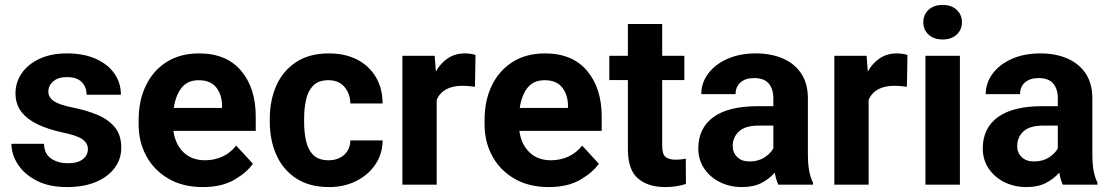

<svg xmlns="http://www.w3.org/2000/svg" viewBox="-20 -757 4551 787"><path d="M340.3 -146Q340.3 -168.9 319.1 -185.3Q297.9 -201.7 231 -215.3Q177.2 -227.1 134.8 -247.1Q92.3 -267.1 67.9 -298.3Q43.5 -329.6 43.5 -375Q43.5 -418.9 68.6 -456.1Q93.8 -493.2 141.1 -515.6Q188.5 -538.1 254.4 -538.1Q322.8 -538.1 372.3 -516.1Q421.9 -494.1 448.7 -455.8Q475.6 -417.5 475.6 -368.7H335Q335 -399.4 315.4 -420.2Q295.9 -440.9 253.9 -440.9Q218.3 -440.9 198.2 -423.6Q178.2 -406.2 178.2 -381.8Q178.2 -357.9 200.2 -342.8Q222.2 -327.6 277.3 -316.4Q334.5 -305.2 379.6 -286.1Q424.8 -267.1 450.9 -235.1Q477.1 -203.1 477.1 -151.4Q477.1 -105 449.7 -68.4Q422.4 -31.7 372.6 -11Q322.8 9.8 254.9 9.8Q180.7 9.8 129.9 -16.6Q79.1 -43 53 -83.7Q26.9 -124.5 26.9 -167.5H160.2Q162.1 -124.5 190.7 -106.2Q219.2 -87.9 257.8 -87.9Q298.3 -87.9 319.3 -104.2Q340.3 -120.6 340.3 -146Z M811.5 9.8Q729.5 9.8 670.4 -24.7Q611.3 -59.1 579.8 -117.2Q548.3 -175.3 548.3 -246.1V-265.6Q548.3 -345.7 578.4 -407.2Q608.4 -468.8 663.8 -503.4Q719.2 -538.1 795.9 -538.1Q908.2 -538.1 968.3 -467Q1028.3 -396 1028.3 -279.3V-220.7H690.9Q697.8 -167 731.4 -133.5Q765.1 -100.1 820.3 -100.1Q858.4 -100.1 891.4 -115Q924.3 -129.9 948.2 -160.2L1016.6 -85.9Q991.7 -49.8 940.2 -20Q888.7 9.8 811.5 9.8ZM794.4 -428.2Q748.5 -428.2 724.1 -397Q699.7 -365.7 692.4 -314.5H890.1V-325.2Q889.6 -368.7 866.5 -398.4Q843.3 -428.2 794.4 -428.2Z M1326.7 -100.1Q1365.7 -100.1 1390.6 -122.3Q1415.5 -144.5 1416 -181.6H1548.3Q1547.9 -126 1518.6 -82.8Q1489.3 -39.6 1439.9 -14.9Q1390.6 9.8 1329.6 9.8Q1248 9.8 1193.8 -25.9Q1139.6 -61.5 1112.8 -122.1Q1085.9 -182.6 1085.9 -256.8V-271Q1085.9 -345.7 1112.8 -406.2Q1139.6 -466.8 1193.6 -502.4Q1247.6 -538.1 1328.6 -538.1Q1393.6 -538.1 1442.9 -513.2Q1492.2 -488.3 1520 -442.1Q1547.9 -396 1548.3 -333H1416Q1415.5 -372.6 1392.3 -400.4Q1369.1 -428.2 1326.2 -428.2Q1285.2 -428.2 1263.7 -406Q1242.2 -383.8 1234.4 -347.9Q1226.6 -312 1226.6 -271V-256.8Q1226.6 -215.3 1234.4 -179.7Q1242.2 -144 1263.7 -122.1Q1285.2 -100.1 1326.7 -100.1Z M1929.2 -531.7 1926.8 -401.4Q1916.5 -402.8 1902.1 -404.1Q1887.7 -405.3 1876 -405.3Q1795.4 -405.3 1770 -348.1V0H1629.4V-528.3H1761.7L1766.6 -463.9Q1786.1 -498.5 1815.9 -518.3Q1845.7 -538.1 1885.3 -538.1Q1896.5 -538.1 1908.9 -536.4Q1921.4 -534.7 1929.2 -531.7Z M2229.5 9.8Q2147.5 9.8 2088.4 -24.7Q2029.3 -59.1 1997.8 -117.2Q1966.3 -175.3 1966.3 -246.1V-265.6Q1966.3 -345.7 1996.3 -407.2Q2026.4 -468.8 2081.8 -503.4Q2137.2 -538.1 2213.9 -538.1Q2326.2 -538.1 2386.2 -467Q2446.3 -396 2446.3 -279.3V-220.7H2108.9Q2115.7 -167 2149.4 -133.5Q2183.1 -100.1 2238.3 -100.1Q2276.4 -100.1 2309.3 -115Q2342.3 -129.9 2366.2 -160.2L2434.6 -85.9Q2409.7 -49.8 2358.2 -20Q2306.6 9.8 2229.5 9.8ZM2212.4 -428.2Q2166.5 -428.2 2142.1 -397Q2117.7 -365.7 2110.4 -314.5H2308.1V-325.2Q2307.6 -368.7 2284.4 -398.4Q2261.2 -428.2 2212.4 -428.2Z M2785.2 -528.3V-428.7H2694.3V-159.2Q2694.3 -125 2708 -113.8Q2721.7 -102.5 2749.5 -102.5Q2762.7 -102.5 2772.9 -103.8Q2783.2 -105 2791 -106.4L2791.5 -2.9Q2773.4 2.9 2752.4 6.3Q2731.4 9.8 2706.1 9.8Q2636.2 9.8 2595 -25.6Q2553.7 -61 2553.7 -145V-428.7H2477.5V-528.3H2553.7V-658.7H2694.3V-528.3Z M3170.4 0Q3161.1 -19 3155.8 -49.3Q3134.8 -24.9 3102.1 -7.6Q3069.3 9.8 3021.5 9.8Q2971.2 9.8 2930.4 -10.7Q2889.6 -31.2 2866 -66.9Q2842.3 -102.5 2842.3 -148.4Q2842.3 -231.4 2903.8 -276.6Q2965.3 -321.8 3086.9 -321.8H3149.9V-354.5Q3149.9 -392.1 3131.1 -414.6Q3112.3 -437 3071.3 -437Q3035.6 -437 3015.4 -419.2Q2995.1 -401.4 2995.1 -371.1H2854.5Q2854.5 -416.5 2882.1 -454.3Q2909.7 -492.2 2960.2 -515.1Q3010.7 -538.1 3079.1 -538.1Q3140.1 -538.1 3188.2 -517.6Q3236.3 -497.1 3263.9 -456.1Q3291.5 -415 3291.5 -353.5V-127.4Q3291.5 -84 3296.9 -56.2Q3302.2 -28.3 3312.5 -8.3V0ZM3052.2 -95.2Q3088.4 -95.2 3113.8 -111.8Q3139.2 -128.4 3149.9 -148.9V-242.2H3090.8Q3034.7 -242.2 3009 -218.3Q2983.4 -194.3 2983.4 -158.2Q2983.4 -130.9 3002 -113Q3020.5 -95.2 3052.2 -95.2Z M3699.7 -531.7 3697.3 -401.4Q3687 -402.8 3672.6 -404.1Q3658.2 -405.3 3646.5 -405.3Q3565.9 -405.3 3540.5 -348.1V0H3399.9V-528.3H3532.2L3537.1 -463.9Q3556.6 -498.5 3586.4 -518.3Q3616.2 -538.1 3655.8 -538.1Q3667 -538.1 3679.4 -536.4Q3691.9 -534.7 3699.7 -531.7Z M3764.6 -666Q3764.6 -696.8 3786.1 -716.8Q3807.6 -736.8 3843.8 -736.8Q3879.9 -736.8 3901.4 -716.8Q3922.9 -696.8 3922.9 -666Q3922.9 -635.3 3901.4 -615.2Q3879.9 -595.2 3843.8 -595.2Q3807.6 -595.2 3786.1 -615.2Q3764.6 -635.3 3764.6 -666ZM3914.6 -528.3V0H3773.4V-528.3Z M4336.4 0Q4327.1 -19 4321.8 -49.3Q4300.8 -24.9 4268.1 -7.6Q4235.4 9.8 4187.5 9.8Q4137.2 9.8 4096.4 -10.7Q4055.7 -31.2 4032 -66.9Q4008.3 -102.5 4008.3 -148.4Q4008.3 -231.4 4069.8 -276.6Q4131.3 -321.8 4252.9 -321.8H4315.9V-354.5Q4315.9 -392.1 4297.1 -414.6Q4278.3 -437 4237.3 -437Q4201.7 -437 4181.4 -419.2Q4161.1 -401.4 4161.1 -371.1H4020.5Q4020.5 -416.5 4048.1 -454.3Q4075.7 -492.2 4126.2 -515.1Q4176.8 -538.1 4245.1 -538.1Q4306.2 -538.1 4354.2 -517.6Q4402.3 -497.1 4429.9 -456.1Q4457.5 -415 4457.5 -353.5V-127.4Q4457.5 -84 4462.9 -56.2Q4468.3 -28.3 4478.5 -8.3V0ZM4218.3 -95.2Q4254.4 -95.2 4279.8 -111.8Q4305.2 -128.4 4315.9 -148.9V-242.2H4256.8Q4200.7 -242.2 4175 -218.3Q4149.4 -194.3 4149.4 -158.2Q4149.4 -130.9 4168 -113Q4186.5 -95.2 4218.3 -95.2Z"/></svg>

Font: Vazirmatn UI
Style: Bold
Weight: 700
Designer: Saber Rastikerdar
Foundry: Saber Rastikerdar
Version: Version 33.003